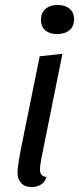

<svg xmlns="http://www.w3.org/2000/svg" viewBox="-20 -738 320 778"><path d="M280 -660Q280 -630 261 -615Q242 -600 211 -600Q181 -600 163.5 -615Q146 -630 146 -658Q146 -687 165 -702.5Q184 -718 213 -718Q243 -718 261.5 -703Q280 -688 280 -660ZM142 -51Q142 -23 168 -21Q163 -1 146.5 9.5Q130 20 108 20Q81 20 66 4Q51 -12 51 -39Q51 -63 66 -141L141 -510L233 -520L147 -93Q142 -66 142 -51Z"/></svg>

Font: Sansita Light Italic
Style: Regular
Weight: 300
Italic angle: -11°
Designer: Pablo Cosgaya
Foundry: Omnibus-Type
Version: Version 1.006